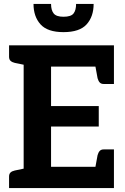

<svg xmlns="http://www.w3.org/2000/svg" viewBox="-20 -954 636 974"><path d="M100 0V-724H558V-616H239V-416H481V-312H239V-108H558V0ZM460 -85 475 -167Q479 -181 486 -188.5Q493 -196 506 -196H558V-108ZM460 -639 558 -616V-528H506Q493 -528 486 -535.5Q479 -543 475 -557ZM125 -724 113 -623 55 -635Q42 -638 34 -645Q26 -652 26 -666V-724ZM26 0V-58Q26 -72 33.5 -79Q41 -86 55 -89L112 -101L125 0ZM302 -791Q221 -791 185.5 -830.5Q150 -870 150 -934H239Q239 -902 252.5 -885.5Q266 -869 302 -869Q340 -869 353 -885.5Q366 -902 366 -934H455Q455 -870 419.5 -830.5Q384 -791 302 -791Z"/></svg>

Font: Aleo
Style: Bold
Weight: 700
Designer: Alessio Laiso
Foundry: Alessio Laiso
Version: Version 2.001;gftools[0.9.29]